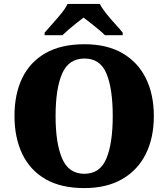

<svg xmlns="http://www.w3.org/2000/svg" viewBox="-20 -951 860 981"><path d="M411 10Q291 10 212 -36Q133 -82 93.5 -165Q54 -248 54 -359Q54 -470 93.5 -552Q133 -634 212.5 -679.5Q292 -725 412 -725Q526 -725 605 -679.5Q684 -634 725 -551.5Q766 -469 766 -358Q766 -247 725 -164.5Q684 -82 604.5 -36Q525 10 411 10ZM411 -63Q491 -63 523.5 -141Q556 -219 556 -358Q556 -498 524 -575Q492 -652 412 -652Q331 -652 297.5 -575Q264 -498 264 -358Q264 -219 297.5 -141Q331 -63 411 -63ZM208 -784Q224 -803 247.5 -829Q271 -855 293 -882Q315 -909 325 -931H490Q501 -909 522.5 -882Q544 -855 568 -829Q592 -803 607 -784V-771H516Q506 -782 485.5 -799Q465 -816 443.5 -833Q422 -850 407 -861Q392 -850 370.5 -833Q349 -816 329.5 -799Q310 -782 299 -771H208Z"/></svg>

Font: Noto Serif Hentaigana Black
Style: Regular
Weight: 900
Designer: Kazuhiro Yamada
Foundry: nipponia
Version: Version 1.000; ttfautohint (v1.8.4.7-5d5b)